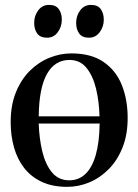

<svg xmlns="http://www.w3.org/2000/svg" viewBox="-20 -732 550 764"><path d="M247 11.5Q188.5 11.5 146 -8.5Q103.5 -28.5 76.2 -63.5Q49 -98.5 35.8 -145.2Q22.5 -192 22.5 -246Q22.5 -313 43 -364Q63.5 -415 98.2 -449.8Q133 -484.5 176.2 -502Q219.5 -519.5 264.5 -519.5Q343 -519.5 392.5 -485.2Q442 -451 465 -393Q488 -335 488 -263Q488 -196 467.5 -144.8Q447 -93.5 412.5 -58.8Q378 -24 335.2 -6.2Q292.5 11.5 247 11.5ZM255.5 -14.5Q293.5 -14.5 320 -39.8Q346.5 -65 361 -115.2Q375.5 -165.5 376.5 -240.5H134Q136 -181.5 148.2 -129.8Q160.5 -78 186.8 -46.2Q213 -14.5 255.5 -14.5ZM134 -269H376Q374.5 -328 362.2 -379Q350 -430 324.2 -461.8Q298.5 -493.5 256.5 -493.5Q198.5 -493.5 167 -438Q135.5 -382.5 134 -269ZM167 -582Q140 -582 128 -598.8Q116 -615.5 116 -641Q116 -669.5 132.2 -691Q148.5 -712.5 174.5 -712.5H175.5Q202 -712.5 214 -695.8Q226 -679 226 -653.5Q226 -626 210 -604Q194 -582 167.5 -582ZM333.5 -582Q307 -582 295 -598.8Q283 -615.5 283 -641Q283 -669.5 299.2 -691Q315.5 -712.5 341.5 -712.5H342.5Q369 -712.5 381 -695.8Q393 -679 393 -653.5Q393 -626 376.8 -604Q360.5 -582 334.5 -582Z"/></svg>

Font: Merriweather 144pt
Style: Regular
Weight: 400
Version: Version 2.100